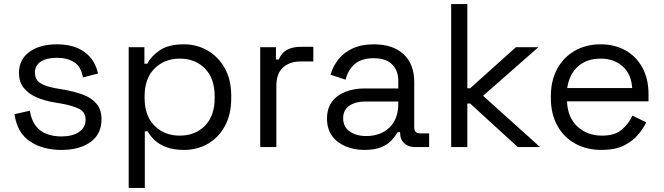

<svg xmlns="http://www.w3.org/2000/svg" viewBox="-20 -720 3250 940"><path d="M280 14Q189 14 126.5 -28Q64 -70 51 -161L126 -178Q134 -130 156 -102.5Q178 -75 210.5 -63.5Q243 -52 280 -52Q335 -52 367 -74Q399 -96 399 -133Q399 -171 368.5 -186.5Q338 -202 285 -212L244 -219Q197 -227 158 -244Q119 -261 96 -290Q73 -319 73 -363Q73 -429 124 -466Q175 -503 259 -503Q342 -503 393.5 -465.5Q445 -428 460 -360L386 -341Q377 -394 343 -415.5Q309 -437 259 -437Q209 -437 180 -418.5Q151 -400 151 -364Q151 -329 178.5 -312.5Q206 -296 252 -288L293 -281Q345 -272 386.5 -256.5Q428 -241 452.5 -212Q477 -183 477 -136Q477 -64 423.5 -25Q370 14 280 14Z M610 200V-489H687V-408H701Q720 -445 762.5 -474Q805 -503 881 -503Q944 -503 996.5 -472.5Q1049 -442 1080.5 -386Q1112 -330 1112 -251V-238Q1112 -160 1081 -103Q1050 -46 997.5 -16Q945 14 881 14Q830 14 794.5 0.5Q759 -13 737 -34Q715 -55 703 -77H689V200ZM860 -56Q936 -56 983.5 -104.5Q1031 -153 1031 -240V-249Q1031 -336 983.5 -384.5Q936 -433 860 -433Q785 -433 736.5 -384.5Q688 -336 688 -249V-240Q688 -153 736.5 -104.5Q785 -56 860 -56Z M1254 0V-489H1331V-429H1345Q1358 -461 1385 -476Q1412 -491 1456 -491H1514V-419H1451Q1398 -419 1365.5 -389.5Q1333 -360 1333 -298V0Z M1764 14Q1713 14 1671 -4Q1629 -22 1605 -56Q1581 -90 1581 -139Q1581 -189 1605 -221.5Q1629 -254 1671 -270.5Q1713 -287 1765 -287H1930V-323Q1930 -375 1899.5 -405Q1869 -435 1809 -435Q1750 -435 1717 -406.5Q1684 -378 1672 -330L1598 -354Q1610 -395 1636 -428.5Q1662 -462 1705.5 -482.5Q1749 -503 1810 -503Q1904 -503 1956 -454.5Q2008 -406 2008 -318V-97Q2008 -67 2036 -67H2081V0H2012Q1979 0 1959 -18.5Q1939 -37 1939 -68V-73H1927Q1916 -54 1897.5 -33.5Q1879 -13 1847 0.5Q1815 14 1764 14ZM1773 -54Q1843 -54 1886.5 -95.5Q1930 -137 1930 -212V-223H1768Q1721 -223 1690.5 -202.5Q1660 -182 1660 -141Q1660 -100 1691.5 -77Q1723 -54 1773 -54Z M2189 0V-700H2268V-288H2282L2506 -489H2616L2345 -251L2624 0H2515L2282 -213H2268V0Z M2925 14Q2851 14 2795 -17.5Q2739 -49 2708 -106Q2677 -163 2677 -238V-250Q2677 -326 2708 -383Q2739 -440 2794 -471.5Q2849 -503 2920 -503Q2989 -503 3042 -473.5Q3095 -444 3125 -389Q3155 -334 3155 -260V-224H2756Q2759 -145 2807 -100.5Q2855 -56 2927 -56Q2990 -56 3024 -85Q3058 -114 3076 -154L3144 -121Q3129 -90 3102.5 -59Q3076 -28 3033.5 -7Q2991 14 2925 14ZM2757 -289H3075Q3071 -357 3028.5 -395Q2986 -433 2920 -433Q2853 -433 2810 -395Q2767 -357 2757 -289Z"/></svg>

Font: Space Grotesk
Style: Regular
Weight: 400
Designer: Florian Karsten
Foundry: Florian Karsten
Version: Version 2.000